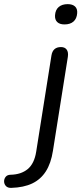

<svg xmlns="http://www.w3.org/2000/svg" viewBox="-133 -722 399 933"><path d="M-78.2 191Q-95.3 191.5 -104 182.2Q-112.8 173 -113.1 160Q-113.3 147.1 -105.5 137.4Q-97.7 127.6 -82.1 127.2Q-30.5 126.2 1.6 99.7Q33.8 73.1 42.9 15L117.1 -453Q123.9 -493.3 163.2 -493.3Q182.1 -493.3 191.1 -480.9Q200.1 -468.5 196.7 -445.7L124.3 10.5Q114.8 71.7 89.8 110.7Q64.8 149.8 23.5 169.5Q-17.8 189.1 -78.2 191ZM180.3 -603.3Q156.9 -603.3 144.9 -615Q133 -626.8 134.4 -647.8Q136.2 -674.3 152.4 -688.1Q168.6 -701.9 196 -701.9Q219.4 -701.9 231.7 -690.5Q243.9 -679 242 -657.5Q240.1 -631.4 224.2 -617.4Q208.3 -603.3 180.3 -603.3Z"/></svg>

Font: Nunito Variable Extra Light
Style: Italic
Weight: 200
Italic angle: -9°
Designer: Vernon Adams
Foundry: Vernon Adams
Version: Version 3.602